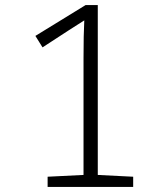

<svg xmlns="http://www.w3.org/2000/svg" viewBox="-20 -734 640 754"><path d="M503 -40V0H308H167V-40L308 -47V-505Q308 -600 311 -654Q293 -642 250 -615L147 -548L119 -593L316 -714H364V-47Z"/></svg>

Font: Noto Sans Mono UI Light
Style: Regular
Weight: 300
Monospace: yes
Designer: Monotype Design team
Foundry: Monotype Imaging Inc.
Version: Version 1.000